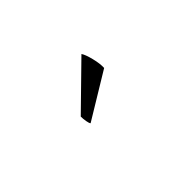

<svg xmlns="http://www.w3.org/2000/svg" viewBox="4 -937 592 592"><g transform="rotate(45 300.0 -641.5)"><path d="M257 -720 348 -570Q345 -567 333.5 -565Q322 -563 312 -563L177 -701Q187 -708 213 -714.5Q239 -721 257 -720Z"/></g></svg>

Font: Arima Madurai
Style: Regular
Weight: 400
Designer: Joana Correia and Natanael Gama
Foundry: NDISCOVER
Version: Version 1.019